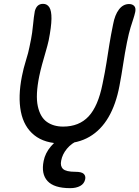

<svg xmlns="http://www.w3.org/2000/svg" viewBox="-20 -733 724 998"><path d="M304 13Q212 13 158 -30.5Q104 -74 88.5 -152.5Q73 -231 94 -337Q102 -378 115 -419.5Q128 -461 133 -488Q143 -534 147 -563Q151 -592 152.5 -610.5Q154 -629 156 -643Q158 -657 161 -675Q166 -694 176.5 -703.5Q187 -713 204 -713Q225 -713 236.5 -695Q248 -677 247.5 -635.5Q247 -594 233 -523Q227 -496 217.5 -464Q208 -432 199 -399Q190 -366 184 -337Q164 -238 176.5 -181Q189 -124 223.5 -99.5Q258 -75 308 -75Q391 -75 440.5 -128Q490 -181 513 -297Q526 -359 533.5 -407Q541 -455 548.5 -502Q556 -549 568 -607Q577 -656 598.5 -684Q620 -712 651 -712Q668 -712 677.5 -702Q687 -692 683 -671Q679 -653 673 -635Q667 -617 658.5 -589.5Q650 -562 640 -513Q629 -458 620.5 -401.5Q612 -345 601 -287Q583 -191 544 -124Q505 -57 445 -22Q385 13 304 13ZM345 245Q261 245 227 208Q193 171 207 103Q215 63 244 28.5Q273 -6 314 -27Q355 -48 399 -48Q409 -48 414.5 -43Q420 -38 419 -29Q417 -22 412 -17Q407 -12 390 -5Q352 11 328 40Q304 69 298 102Q292 130 307.5 145Q323 160 372 160Q404 160 415 170.5Q426 181 423 198Q418 222 397 233.5Q376 245 345 245Z"/></svg>

Font: Shantell Sans
Style: Italic
Weight: 400
Italic angle: -11°
Designer: Stephen Nixon, Anya Danilova, Shantell Martin
Foundry: Arrow Type
Version: Version 1.011;[c5ecc13dd]